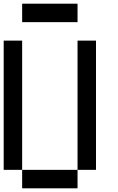

<svg xmlns="http://www.w3.org/2000/svg" viewBox="-20 -1020 640 1040"><path d="M0 -100V-800H100V-100ZM100 -100H400V0H100ZM100 -900V-1000H400V-900ZM400 -100V-800H500V-100Z"/></svg>

Font: Galmuri9 Regular
Style: Regular
Weight: 400
Designer: Lee Minseo (quiple)
Version: Version 2.399;hotconv 1.1.1;makeotfexe 2.6.0 DEVELOPMENT